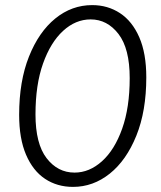

<svg xmlns="http://www.w3.org/2000/svg" viewBox="-20 -726 629 752"><path d="M266 6Q204 6 156.5 -25.5Q109 -57 82 -120Q55 -183 55 -276Q55 -408 93.5 -504.5Q132 -601 196.5 -653.5Q261 -706 341 -706Q402 -706 450 -674.5Q498 -643 525.5 -580Q553 -517 553 -423Q553 -291 514 -194.5Q475 -98 410 -46Q345 6 266 6ZM272 -50Q330 -50 379.5 -94.5Q429 -139 458.5 -222Q488 -305 488 -420Q488 -536 444 -593Q400 -650 335 -650Q276 -650 227 -605Q178 -560 148.5 -477Q119 -394 119 -278Q119 -163 162.5 -106.5Q206 -50 272 -50Z"/></svg>

Font: Asap Semi Expanded Semi Expanded Light
Style: Italic
Weight: 300
Width: 6
Italic angle: -6°
Designer: Pablo Cosgaya
Foundry: Omnibus-Type
Version: Version 3.001; ttfautohint (v1.8.4.7-5d5b)